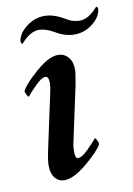

<svg xmlns="http://www.w3.org/2000/svg" viewBox="-71 -622 468 676"><g transform="rotate(-10 163.0 -284.0)"><path d="M135.7 -575.2Q162.1 -575.2 191.4 -560.5Q195.3 -558.6 205.1 -553.2Q214.8 -547.9 220.2 -544.9Q225.6 -542 235.4 -539.6Q245.1 -537.1 255.9 -537.1Q287.1 -537.1 320.3 -575.2Q327.1 -573.2 326.2 -564.5Q323.2 -543 305.7 -525.4Q272.5 -492.2 228.5 -492.2Q201.2 -492.2 173.8 -505.9Q169.9 -507.8 159.7 -513.7Q149.4 -519.5 143.6 -522Q137.7 -524.4 127.4 -527.3Q117.2 -530.3 107.4 -530.3Q76.2 -530.3 43 -492.2Q36.1 -494.1 37.1 -502.9Q40 -523.4 57.6 -541Q91.8 -575.2 135.7 -575.2ZM109.4 -308.6Q113.3 -328.1 113.3 -339.8Q113.3 -363.3 101.6 -363.3Q87.9 -363.3 64.9 -340.3Q42 -317.4 32.2 -304.7Q29.3 -304.7 24.9 -313.5Q20.5 -322.3 20.5 -327.1Q34.2 -352.5 80.1 -392.1Q126 -431.6 158.2 -431.6Q180.7 -431.6 194.8 -415Q209 -398.4 209 -371.1Q209 -358.4 201.2 -316.4L158.2 -116.2Q155.3 -105.5 155.3 -84Q155.3 -61.5 166 -61.5Q179.7 -61.5 202.6 -84.5Q225.6 -107.4 235.4 -120.1Q238.3 -120.1 242.7 -111.3Q247.1 -102.5 247.1 -97.7Q233.4 -72.3 185.5 -32.7Q137.7 6.8 105.5 6.8Q85 6.8 71.8 -8.8Q58.6 -24.4 58.6 -52.7Q58.6 -72.3 66.4 -108.4Z"/></g></svg>

Font: Crimson
Style: SemiboldItalic
Weight: 600
Italic angle: -11°
Version: Version 0.8 ; ttfautohint (v1.00) -l 8 -r 50 -G 200 -x 14 -D